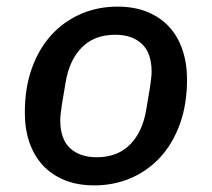

<svg xmlns="http://www.w3.org/2000/svg" viewBox="-20 -548 640 580"><path d="M265 12Q214 12 175 -4Q136 -20 109.5 -48.5Q83 -77 69 -117.5Q55 -158 55 -208Q55 -282 76 -341Q97 -400 134.5 -441.5Q172 -483 223.5 -505.5Q275 -528 335 -528Q386 -528 425 -512Q464 -496 490.5 -467.5Q517 -439 531 -398Q545 -357 545 -308Q545 -234 524 -175Q503 -116 465.5 -74.5Q428 -33 376.5 -10.5Q325 12 265 12ZM272 -73Q335 -73 373 -111.5Q411 -150 422 -218L433 -284Q435 -298 436.5 -310Q438 -322 438 -331Q438 -388 408.5 -415.5Q379 -443 328 -443Q265 -443 227 -404.5Q189 -366 178 -298L167 -232Q165 -218 163.5 -206Q162 -194 162 -185Q162 -128 191.5 -100.5Q221 -73 272 -73Z"/></svg>

Font: IBM Plex Mono Medium
Style: Italic
Weight: 500
Italic angle: -9°
Monospace: yes
Designer: Mike Abbink, Paul van der Laan, Pieter van Rosmalen
Foundry: Bold Monday
Version: Version 2.3